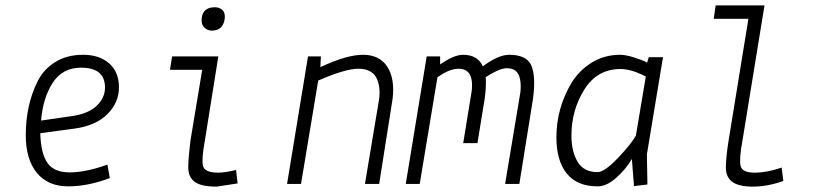

<svg xmlns="http://www.w3.org/2000/svg" viewBox="-20 -685 3040 715"><path d="M186 -454Q229 -481 289.5 -481Q350 -481 386.5 -449Q423 -417 423 -360Q423 -303 380 -260Q337 -217 257 -206L130 -189Q132 -114 156.5 -78.5Q181 -43 240 -43Q299 -43 380 -72L389 -22Q308 9 233.5 9Q159 9 117.5 -41Q76 -91 76 -182Q76 -294 120 -382Q143 -428 186 -454ZM133 -236 250 -253Q310 -262 340.5 -291.5Q371 -321 371 -359Q371 -433 282 -433Q213 -433 176.5 -377Q140 -321 133 -236Z M731 -616Q735 -658 780 -658Q797 -658 808 -648Q819 -638 817 -616Q811 -571 769 -571Q753 -571 741 -582.5Q729 -594 731 -616ZM865 -2 859 -52Q817 -42 793 -42Q742 -42 736 -67Q730 -92 743 -162L793 -475H621L613 -425H733L689 -160Q682 -103 681 -65Q680 -27 704 -8.5Q728 10 787 10Z M1175 -475 1173 -435Q1271 -481 1332 -481Q1393 -481 1422 -437Q1451 -393 1442 -317L1392 0H1339L1392 -317Q1398 -366 1380 -398Q1362 -429 1314 -429Q1266 -429 1165 -385L1101 0H1049L1127 -475Z M1619 -475V-445Q1671 -481 1704 -481Q1759 -481 1778 -438Q1836 -481 1876 -481Q1941 -481 1958.5 -441.5Q1976 -402 1965 -318L1914 0H1861L1914 -318Q1924 -366 1914.5 -398.5Q1905 -431 1867 -431Q1841 -431 1789 -398Q1791 -360 1785 -318L1758 -152H1705L1732 -318Q1755 -429 1688 -429Q1653 -429 1609 -397L1543 0H1491L1569 -475Z M2205 -44Q2231 -44 2281 -96.5Q2331 -149 2348 -180L2385 -400Q2331 -428 2291 -428Q2204 -428 2156 -351.5Q2108 -275 2108 -180Q2108 -121 2131 -82.5Q2154 -44 2205 -44ZM2206 9Q2129 9 2090.5 -39Q2052 -87 2052 -173Q2052 -282 2108 -376Q2136 -422 2183 -451.5Q2230 -481 2290 -481Q2309 -481 2340 -471.5Q2371 -462 2390 -452L2396 -472H2449L2389 -110L2391 2L2341 8L2333 -93Q2311 -55 2275 -23Q2239 9 2206 9Z M2693 -160 2767 -615H2638L2645 -665H2827L2745 -162Q2732 -92 2738 -67Q2744 -42 2790 -42Q2836 -42 2891 -61L2897 -11Q2838 10 2784 10Q2730 10 2706 -8.5Q2682 -27 2683 -65Q2684 -103 2693 -160Z"/></svg>

Font: Lekton
Style: Italic
Weight: 400
Italic angle: -9.3°
Designer: Paolo Mazzetti, Luciano Perondi, Raffaele Flato, Elena Papassissa, Emilio Macchia, Michela Povoleri, Tobias Seemiller, R
Version: Version 3.000